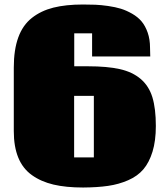

<svg xmlns="http://www.w3.org/2000/svg" viewBox="-20 -817 747 856"><path d="M350.6 19Q273.9 19 218.3 5.9Q162.6 -7.3 122.1 -36.4Q81.5 -65.4 61.5 -114.3Q41.5 -163.1 41.5 -232.4V-515.6Q41.5 -595.2 61.5 -650.1Q81.5 -705.1 122.1 -737.1Q162.6 -769 218 -783Q273.4 -796.9 350.1 -796.9Q381.3 -796.9 405.5 -795.9Q429.7 -794.9 462.2 -790.3Q494.6 -785.6 519 -778.1Q543.5 -770.5 569.1 -755.9Q594.7 -741.2 611.3 -721.4Q627.9 -701.7 638.4 -671.6Q648.9 -641.6 648.9 -604Q648.9 -596.7 649.4 -584Q649.9 -571.3 649.9 -565.4H390.6V-668.5H311V-521.5H371.6Q458.5 -521.5 514.6 -508.8Q570.8 -496.1 607.4 -464.8Q644 -433.6 659.4 -383.3Q674.8 -333 674.8 -255.4Q674.8 -189 659.9 -140.6Q645 -92.3 619.1 -62Q593.3 -31.7 551.3 -13.4Q509.3 4.9 461.9 11.7Q414.6 18.6 350.6 19ZM310.5 -115.2H398.4V-389.6H310.5Z"/></svg>

Font: Coda
Style: Heavy
Weight: 800
Version: Version 2.000; ttfautohint (v0.8) -r 50 -G 200 -x